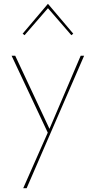

<svg xmlns="http://www.w3.org/2000/svg" viewBox="-20 -700 503 1009"><path d="M422 -407 120 289H102L231 -3L41 -407H60L240 -23L404 -407ZM99 -523 232 -680 365 -523 355 -515 232 -657 109 -515Z"/></svg>

Font: Ysabeau Thin
Style: Regular
Weight: 200
Designer: Christian Thalmann (Catharsis Fonts)
Version: Version 0.003